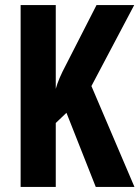

<svg xmlns="http://www.w3.org/2000/svg" viewBox="-20 -734 548 754"><path d="M508 0H356L241 -291L199 -251V0H61V-714H199V-385Q204 -404 214 -427.5Q224 -451 240 -481L359 -714H507L339 -396Z"/></svg>

Font: Noto Sans Display ExtraCondensed
Style: Regular
Weight: 400
Width: 2
Version: Version 2.003